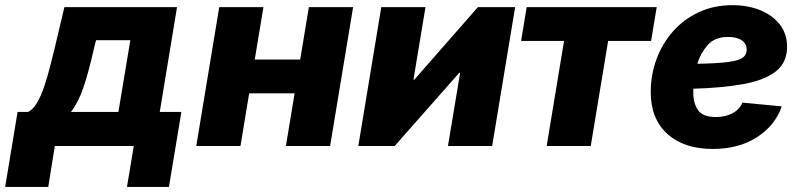

<svg xmlns="http://www.w3.org/2000/svg" viewBox="-74 -574 3145 755"><path d="M-53.7 161.1 -4.9 -133.8H36.1Q55.7 -143.1 71.3 -169.4Q86.9 -195.8 99.1 -231.7Q111.3 -267.6 121.3 -306.2Q131.3 -344.7 139.6 -378.9L179.2 -545.9H622.1L554.2 -133.8H639.2L590.3 161.1H425.3L452.1 0H141.6L115.7 161.1ZM205.1 -133.8H391.6L438.5 -416H303.7L294.4 -378.9Q274.9 -291.5 254.6 -231.7Q234.4 -171.9 205.1 -133.8Z M961.9 -545.9 927.7 -339.8H1106.4L1140.6 -545.9H1314.5L1224.1 0H1050.3L1084.5 -207H905.8L871.6 0H697.8L788.1 -545.9Z M1861.3 0H1687.5L1735.4 -287.6H1731.9L1478 0H1335L1425.3 -545.9H1599.1L1551.8 -260.7H1555.2L1805.2 -545.9H1951.7Z M2075.7 0 2144 -413.1H1975.1L1997.1 -545.9H2508.3L2486.3 -413.1H2317.4L2249 0Z M2728.5 11.7Q2615.7 11.7 2550.3 -47.4Q2484.9 -106.4 2484.9 -211.9Q2484.9 -279.8 2507.6 -341.3Q2530.3 -402.8 2572.5 -450.7Q2614.7 -498.5 2674.1 -526.1Q2733.4 -553.7 2806.2 -553.7Q2866.2 -553.7 2914.8 -534.2Q2963.4 -514.6 2992.2 -478Q3021 -441.4 3021 -390.1Q3021 -328.1 2977.1 -293.5Q2933.1 -258.8 2850.8 -243.7Q2768.6 -228.5 2652.3 -225.1Q2652.3 -216.3 2652.3 -208Q2652.3 -167.5 2671.1 -140.6Q2689.9 -113.8 2741.7 -113.8Q2778.3 -113.8 2806.4 -128.7Q2834.5 -143.6 2845.2 -170.4L3000 -155.8Q2974.6 -81.1 2903.1 -34.7Q2831.5 11.7 2728.5 11.7ZM2668 -323.2Q2748.5 -324.7 2790.3 -330.3Q2832 -335.9 2847.2 -347.7Q2862.3 -359.4 2862.3 -378.4Q2862.3 -402.3 2842.8 -415.5Q2823.2 -428.7 2788.1 -428.7Q2736.8 -428.7 2708.7 -396.7Q2680.7 -364.7 2668 -323.2Z"/></svg>

Font: Inter Extra Bold
Style: Italic
Weight: 800
Italic angle: -9.39999°
Designer: Rasmus Andersson
Foundry: rsms
Version: Version 4.000;git-3c8e0fc